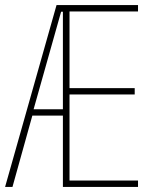

<svg xmlns="http://www.w3.org/2000/svg" viewBox="-20 -734 610 754"><path d="M522 0H227V-280H107L29 0H0L202 -714H522V-689H253V-388H509V-363H253V-25H522ZM112 -305H227V-688H220Z"/></svg>

Font: Noto Sans Lao UI ExtCond Thin
Style: Regular
Weight: 100
Width: 2
Designer: Monotype Design Team
Foundry: Monotype Imaging Inc.
Version: Version 2.000; ttfautohint (v1.8.4.7-5d5b)